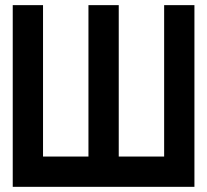

<svg xmlns="http://www.w3.org/2000/svg" viewBox="-20 -723 802 743"><path d="M29.3 -703.1H146.5V-117.2H322.3V-703.1H439.5V-117.2H615.2V-703.1H732.4V0H29.3Z"/></svg>

Font: Gerhaus
Style: Regular
Weight: 400
Designer: GGBotNet
Foundry: GGBotNet
Version: 1.01